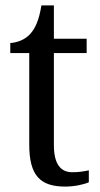

<svg xmlns="http://www.w3.org/2000/svg" viewBox="-20 -679 370 709"><path d="M221 10C255 10 291 2 308 -6V-50C289 -46 271 -43 247 -43C204 -43 179 -73 179 -143V-483H300V-536H179V-659H133C124 -606 112 -577 92 -554C72 -532 44 -522 18 -520V-483H88V-145C88 -30 129 10 221 10Z"/></svg>

Font: Noto Serif Devanagari SemiCondensed
Style: Regular
Weight: 400
Width: 4
Designer: Universal Thirst, Indian Type Foundry and the Monotype Design Team
Foundry: Monotype Imaging Inc.
Version: Version 2.004